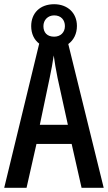

<svg xmlns="http://www.w3.org/2000/svg" viewBox="-20 -891 512 911"><path d="M367 0H472L304 -682C330 -701 345 -731 345 -768C345 -830 300 -871 237 -871C170 -871 128 -829 128 -767C128 -731 142 -702 166 -684L0 0H106L153 -208H320ZM237 -717C203 -717 186 -737 186 -767C186 -796 207 -818 237 -818C270 -818 288 -796 288 -767C288 -737 267 -717 237 -717ZM253 -522 302 -299H169L216 -523C223 -557 231 -598 235 -628C239 -596 245 -563 253 -522Z"/></svg>

Font: Noto Sans Malayalam ExtraCondensed Medium
Style: Regular
Weight: 500
Width: 2
Designer: Jelle Bosma - Monotype Design Team
Foundry: Monotype Imaging Inc.
Version: Version 2.104